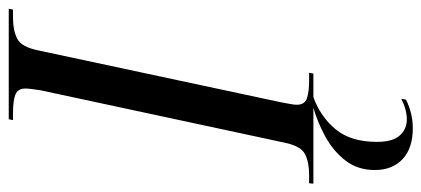

<svg xmlns="http://www.w3.org/2000/svg" viewBox="-314 -466 987 450"><g transform="rotate(-90 180.0 -240.5)"><path d="M-25 0 -24 -10H-4Q25 -10 44 -19.5Q63 -29 71 -67L194 -640Q196 -653 197 -661.5Q198 -670 198 -675Q198 -693 183.5 -698.5Q169 -704 142 -704H124L126 -714H385L383 -704H363Q334 -704 314.5 -694Q295 -684 287 -643L166 -77Q164 -66 162 -55.5Q160 -45 160 -39Q160 -20 175.5 -15Q191 -10 217 -10H235L233 0ZM105 233Q58 233 32.5 209Q7 185 7 144Q7 104 29 75.5Q51 47 84.5 28.5Q118 10 153 0H178Q133 16 103 51.5Q73 87 73 149Q73 186 88 202.5Q103 219 126 219Q148 219 174 206L172 217Q140 233 105 233Z"/></g></svg>

Font: Noto Serif Display Condensed
Style: Italic
Weight: 400
Width: 3
Italic angle: -12°
Designer: Monotype Design Team
Foundry: Monotype Imaging Inc.
Version: Version 2.009